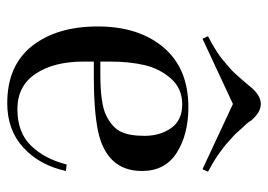

<svg xmlns="http://www.w3.org/2000/svg" viewBox="-125 -595 740 530"><g transform="rotate(90 245.0 -330.0)"><path d="M276 -480Q351 -480 401.5 -448Q452 -416 452 -352Q452 -253 339 -230Q282 -219 197 -219H150V-190Q150 -109 183.5 -58.5Q217 -8 281.5 -8Q346 -8 382.5 -46Q419 -84 434 -144L452 -142Q436 -69 387.5 -24.5Q339 20 265 20Q161 20 107 -48.5Q53 -117 53 -230Q53 -343 111 -411.5Q169 -480 276 -480ZM150 -237H185Q266 -237 298.5 -253Q331 -269 343 -292.5Q355 -316 355 -359Q355 -402 333.5 -432.5Q312 -463 268 -463Q224 -463 196.5 -431.5Q169 -400 159.5 -358Q150 -316 150 -265ZM313 -653Q317 -645 326 -636Q335 -627 342.5 -618Q350 -609 355.5 -604.5Q361 -600 370 -591.5Q379 -583 387 -577Q395 -571 406 -563Q423 -551 454 -534L447 -519L267 -603L87 -519L80 -534Q127 -559 146.5 -576Q166 -593 171.5 -597.5Q177 -602 187 -613.5Q197 -625 199 -627Q201 -629 211 -641L221 -653Q244 -680 267 -680Q290 -680 313 -653Z"/></g></svg>

Font: Elsie
Style: Regular
Weight: 400
Designer: Alejandro Inler
Foundry: Alejandro Inler
Version: 1.002